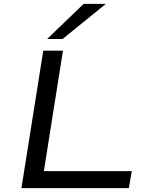

<svg xmlns="http://www.w3.org/2000/svg" viewBox="-20 -965 755 985"><path d="M90 0 202 -705H303L205 -87H656L641 0ZM222 -765 409 -945H523L301 -765Z"/></svg>

Font: Nunito Sans 7pt Expanded
Style: Italic
Weight: 400
Width: 7
Italic angle: -9°
Designer: Vernon Adams
Foundry: Vernon Adams
Version: Version 3.101;gftools[0.9.27]